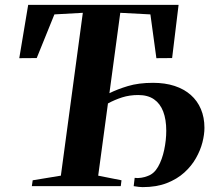

<svg xmlns="http://www.w3.org/2000/svg" viewBox="-20 -763 882 787"><path d="M110.5 0 114 -24 229.5 -43 319.5 -710.5 203 -704 130.5 -525 59 -524.5 95.5 -743H712L685.5 -525L621 -524.5L596.5 -704L473 -710.5L428.5 -381Q460.5 -397 504.2 -410.2Q548 -423.5 607.5 -423.5Q656.5 -423.5 695.5 -410.8Q734.5 -398 761.8 -374Q789 -350 803.5 -315.8Q818 -281.5 818 -239Q818 -212 809.8 -179.5Q801.5 -147 783.2 -114.8Q765 -82.5 735.5 -55.8Q706 -29 663.8 -12.5Q621.5 4 564.5 4Q557 4 548.8 3Q540.5 2 528 0L532 -34Q544 -32 559.5 -34.5Q575 -37 585 -41.5Q611 -50 627.8 -79.2Q644.5 -108.5 653 -148.5Q661.5 -188.5 661.5 -227Q661.5 -273 649 -305.8Q636.5 -338.5 611.2 -356Q586 -373.5 546.5 -373.5Q511 -373.5 480.5 -363.8Q450 -354 422.5 -339L382.5 -43L478 -24L475 0Z"/></svg>

Font: Merriweather 120pt
Style: Bold Italic
Weight: 700
Italic angle: -7.8°
Version: Version 2.101